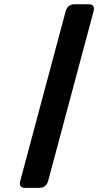

<svg xmlns="http://www.w3.org/2000/svg" viewBox="-20 -831 472 924"><path d="M339.4 -810.5H405.3Q432.1 -810.5 432.1 -789.6Q432.1 -783.7 430.2 -776.4L211.9 39.1Q202.6 73.2 168.5 73.2H102.5Q75.7 73.2 75.7 52.2Q75.7 46.4 77.6 39.1L295.9 -776.4Q305.2 -810.5 339.4 -810.5Z"/></svg>

Font: Cursive Sans
Style: Bold
Weight: 700
Italic angle: -15°
Designer: Wojciech Kalinowski "wmk69" (wmk69@o2.pl)
Foundry: Wojciech Kalinowski "wmk69" (wmk69@o2.pl)
Version: Wersja 3.1.0; 2022-02-18